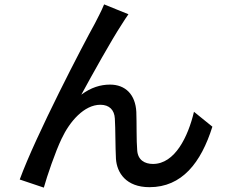

<svg xmlns="http://www.w3.org/2000/svg" viewBox="-20 -817 1040 876"><path d="M566 -752 455 -797C441 -762 425 -735 413 -710C360 -615 143 -198 70 2L180 39C194 -12 233 -126 261 -184C298 -263 364 -339 438 -339C479 -339 502 -315 504 -276C507 -228 506 -149 509 -93C513 -29 555 37 662 37C810 37 897 -74 949 -239L865 -307C838 -193 778 -69 678 -69C640 -69 609 -87 606 -131C602 -177 604 -254 602 -306C598 -386 552 -431 482 -431C439 -431 395 -418 351 -385C401 -477 489 -635 535 -705C546 -722 557 -740 566 -752Z"/></svg>

Font: Source Han Sans KR Medium
Style: Regular
Weight: 500
Designer: Ryoko NISHIZUKA (kana & ideographs); Paul D. Hunt (Latin, Greek & Cyrillic); Wenlong ZHANG (bopomofo); Sandoll Communica
Foundry: Adobe Systems Incorporated
Version: Version 1.001;PS 1.001;hotconv 1.0.78;makeotf.lib2.5.61930